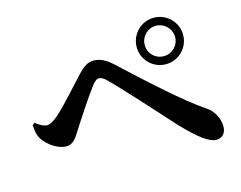

<svg xmlns="http://www.w3.org/2000/svg" viewBox="-93 -852 1186 946"><g transform="rotate(-15 500.0 -378.5)"><path d="M758 -472C824 -472 877 -525 877 -590C877 -656 824 -709 758 -709C693 -709 640 -656 640 -590C640 -525 693 -472 758 -472ZM758 -668C801 -668 836 -633 836 -590C836 -547 801 -513 758 -513C715 -513 681 -547 681 -590C681 -633 715 -668 758 -668ZM66 -276C92 -239 140 -208 180 -208C216 -208 232 -237 253 -270C284 -319 353 -424 385 -465C400 -484 410 -491 420 -491C431 -491 445 -484 464 -464C521 -408 677 -234 736 -169C814 -87 865 -48 903 -48C933 -48 952 -70 952 -103C952 -144 930 -187 892 -211C794 -277 652 -407 515 -534C480 -567 450 -582 416 -582C387 -582 364 -565 338 -538C308 -507 222 -407 171 -363C146 -342 129 -333 115 -333C102 -333 78 -343 58 -361L46 -352C47 -319 52 -296 66 -276Z"/></g></svg>

Font: Source Han Serif
Style: Bold
Weight: 700
Designer: Ryoko NISHIZUKA 西塚涼子 (kana & ideographs); Frank Grießhammer (Latin, Greek & Cyrillic); Wenlong ZHANG 张文龙 (bopomofo); San
Foundry: Adobe Systems Incorporated
Version: Version 1.001;PS 1.001;hotconv 16.6.54;makeotf.lib2.5.65590